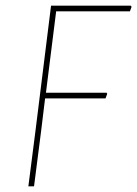

<svg xmlns="http://www.w3.org/2000/svg" viewBox="-20 -657 484 677"><path d="M356 -330 358 -326 352 -310H139L125 -195L100 0H80L105 -195L160 -637H441L444 -633L438 -617H178L142 -330Z"/></svg>

Font: Alegreya Sans Thin
Style: Italic
Weight: 100
Italic angle: -7°
Designer: Juan Pablo del Peral
Foundry: Huerta Tipografica
Version: Version 2.007